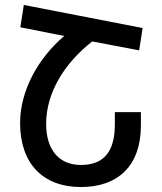

<svg xmlns="http://www.w3.org/2000/svg" viewBox="-20 -744 654 774"><path d="M76 -724 62 -634 239 -599C133 -509 61 -378 61 -248C61 -85 153 10 306 10C458 10 548 -78 548 -238V-292H443V-243C443 -134 400 -79 306 -79C219 -79 166 -139 166 -245C166 -370 240 -490 352 -577L541 -541L555 -631Z"/></svg>

Font: Noto Sans Armenian SemiCondensed Medium
Style: Regular
Weight: 500
Width: 4
Designer: Monotype Design Team
Foundry: Monotype Imaging Inc.
Version: Version 2.008